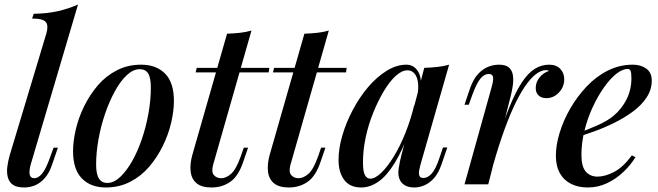

<svg xmlns="http://www.w3.org/2000/svg" viewBox="-20 -815 2911 849"><path d="M115 -85Q108 -57 111.5 -42Q115 -27 132 -27Q149 -27 166 -47Q183 -67 202 -121L217 -162H236L211 -89Q198 -50 178 -27.5Q158 -5 135 4.5Q112 14 87 14Q54 14 37 2Q20 -10 14.5 -31.5Q9 -53 12.5 -79Q16 -105 24 -132L185 -667Q195 -701 183 -717Q171 -733 122 -733L129 -754Q189 -755 235.5 -765.5Q282 -776 325 -795Z M598 -509Q569 -509 541 -483Q513 -457 488.5 -412.5Q464 -368 445 -313Q426 -258 415.5 -199Q405 -140 405 -87Q405 -45 417.5 -25.5Q430 -6 454 -6Q483 -6 511 -32Q539 -58 564 -102Q589 -146 607.5 -200.5Q626 -255 636.5 -314Q647 -373 647 -428Q647 -472 635 -490.5Q623 -509 598 -509ZM303 -146Q303 -190 315 -242Q327 -294 352 -345Q377 -396 412.5 -437.5Q448 -479 496.5 -504Q545 -529 604 -529Q671 -529 710 -489.5Q749 -450 749 -369Q749 -325 737 -273Q725 -221 700 -170Q675 -119 639.5 -77.5Q604 -36 555.5 -11Q507 14 448 14Q381 14 342 -26Q303 -66 303 -146Z M1171 -515 1168 -495H845L850 -515ZM922 -85Q914 -54 926 -40.5Q938 -27 958 -27Q980 -27 1002 -46.5Q1024 -66 1044 -122L1058 -162H1077L1056 -101Q1035 -37 999 -11.5Q963 14 915 14Q872 14 849.5 -4.5Q827 -23 823 -56.5Q819 -90 831 -132L984 -666Q1014 -667 1041.5 -670Q1069 -673 1092 -680Z M1513 -515 1510 -495H1187L1192 -515ZM1264 -85Q1256 -54 1268 -40.5Q1280 -27 1300 -27Q1322 -27 1344 -46.5Q1366 -66 1386 -122L1400 -162H1419L1398 -101Q1377 -37 1341 -11.5Q1305 14 1257 14Q1214 14 1191.5 -4.5Q1169 -23 1165 -56.5Q1161 -90 1173 -132L1326 -666Q1356 -667 1383.5 -670Q1411 -673 1434 -680Z M1617 -25Q1639 -25 1666 -51Q1693 -77 1721 -122.5Q1749 -168 1773 -228Q1797 -288 1813 -356L1795 -247Q1761 -152 1725.5 -94.5Q1690 -37 1653 -11.5Q1616 14 1577 14Q1527 14 1502 -19.5Q1477 -53 1477 -108Q1477 -158 1493.5 -215Q1510 -272 1539.5 -328Q1569 -384 1607 -429Q1645 -474 1689 -501.5Q1733 -529 1777 -529Q1811 -529 1829.5 -497.5Q1848 -466 1838 -406L1827 -400Q1834 -447 1821.5 -475.5Q1809 -504 1781 -504Q1757 -504 1730 -479.5Q1703 -455 1677.5 -412.5Q1652 -370 1630.5 -317Q1609 -264 1597 -207.5Q1585 -151 1585 -97Q1585 -57 1593.5 -41Q1602 -25 1617 -25ZM1856 -515Q1886 -516 1914 -519Q1942 -522 1966 -529L1839 -86Q1836 -75 1833.5 -61.5Q1831 -48 1834.5 -38Q1838 -28 1853 -28Q1871 -28 1889 -47.5Q1907 -67 1925 -122L1939 -163H1958L1933 -90Q1919 -49 1899 -27Q1879 -5 1856.5 4.5Q1834 14 1813 14Q1769 14 1751 -14Q1738 -36 1742.5 -67.5Q1747 -99 1756 -133Z M2139 0H2034L2154 -430Q2163 -462 2160 -475Q2157 -488 2141 -488Q2121 -488 2104 -467Q2087 -446 2068 -394L2053 -352H2034L2059 -426Q2074 -467 2095 -489Q2116 -511 2139.5 -520Q2163 -529 2186 -529Q2217 -529 2231 -516Q2245 -503 2248 -482Q2251 -461 2247.5 -436.5Q2244 -412 2238 -389ZM2395 -505Q2373 -505 2349 -486.5Q2325 -468 2300 -431Q2275 -394 2249.5 -338Q2224 -282 2198.5 -207.5Q2173 -133 2148 -39L2172 -169Q2204 -271 2232 -340Q2260 -409 2287.5 -450.5Q2315 -492 2344.5 -510.5Q2374 -529 2408 -529Q2440 -529 2457.5 -510.5Q2475 -492 2475 -464Q2475 -441 2464 -422.5Q2453 -404 2435.5 -392.5Q2418 -381 2396 -381Q2375 -381 2362 -392.5Q2349 -404 2349 -425Q2349 -444 2357 -459Q2365 -474 2378 -485Q2391 -496 2407 -501Q2405 -503 2402 -504Q2399 -505 2395 -505Z M2529 -224Q2580 -242 2622.5 -261Q2665 -280 2692 -302Q2729 -333 2750.5 -375.5Q2772 -418 2772 -469Q2772 -495 2768 -502.5Q2764 -510 2756 -510Q2732 -510 2704.5 -488Q2677 -466 2650 -427.5Q2623 -389 2600.5 -340.5Q2578 -292 2564.5 -237.5Q2551 -183 2551 -130Q2551 -78 2570.5 -56Q2590 -34 2622 -34Q2655 -34 2695 -54.5Q2735 -75 2774 -128L2790 -120Q2770 -87 2738 -56Q2706 -25 2665.5 -5.5Q2625 14 2578 14Q2537 14 2505 -2Q2473 -18 2455.5 -49.5Q2438 -81 2438 -127Q2438 -173 2454.5 -227.5Q2471 -282 2501.5 -335Q2532 -388 2574 -432.5Q2616 -477 2668 -503Q2720 -529 2778 -529Q2814 -529 2838 -511.5Q2862 -494 2862 -459Q2862 -419 2839.5 -384.5Q2817 -350 2779 -322Q2741 -294 2696.5 -272Q2652 -250 2607.5 -234Q2563 -218 2528 -208Z"/></svg>

Font: Playfair Display Medium
Style: Italic
Weight: 500
Italic angle: -14°
Designer: Claus Eggers Sørensen
Foundry: Claus Eggers Sørensen
Version: Version 1.203